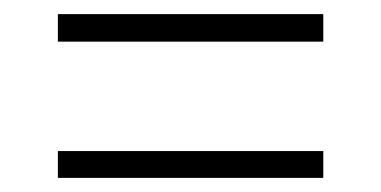

<svg xmlns="http://www.w3.org/2000/svg" viewBox="-20 -429 540 272"><path d="M62 -370V-409H438V-370ZM62 -177V-215H438V-177Z"/></svg>

Font: DM Sans 16pt ExtraLight
Style: Regular
Weight: 250
Version: Version 4.004;gftools[0.9.30]